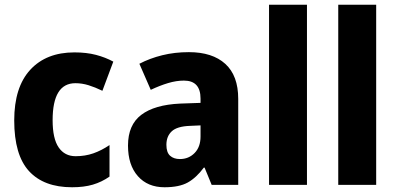

<svg xmlns="http://www.w3.org/2000/svg" viewBox="-20 -780 1673 810"><path d="M284 10Q165 10 102.5 -58Q40 -126 40 -272Q40 -412 107.5 -485.5Q175 -559 294 -559Q345 -559 385 -548.5Q425 -538 458 -520L412 -397Q381 -412 353.5 -420.5Q326 -429 298 -429Q202 -429 202 -273Q202 -195 227.5 -158Q253 -121 299 -121Q339 -121 373.5 -133Q408 -145 442 -168V-35Q409 -12 371.5 -1Q334 10 284 10Z M777 -560Q876 -560 930.5 -510.5Q985 -461 985 -363V0H873L843 -73H840Q808 -30 772 -10Q736 10 674 10Q603 10 561.5 -37Q520 -84 520 -166Q520 -253 576 -295.5Q632 -338 740 -343L826 -346V-364Q826 -440 756 -440Q724 -440 689 -429.5Q654 -419 616 -401L568 -511Q612 -534 664.5 -547Q717 -560 777 -560ZM781 -249Q727 -247 704.5 -226Q682 -205 682 -169Q682 -137 697.5 -123Q713 -109 739 -109Q776 -109 801 -134.5Q826 -160 826 -204V-251Z M1275 0H1115V-760H1275Z M1567 0H1407V-760H1567Z"/></svg>

Font: Noto Sans Gujarati SemiCondensed ExtraBold
Style: Regular
Weight: 800
Width: 4
Designer: Jelle Bosma - Monotype Design Team, Universal Thirst
Foundry: Monotype Imaging Inc.
Version: Version 2.106; ttfautohint (v1.8.4.7-5d5b)